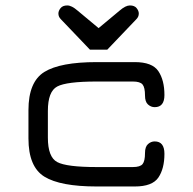

<svg xmlns="http://www.w3.org/2000/svg" viewBox="-20 -675 698 695"><path d="M368.2 -495.1H305.7L200.2 -605.5Q191.4 -614.3 191.4 -626Q191.4 -635.7 199.2 -645.5Q207 -655.3 223.6 -655.3Q239.3 -655.3 260.7 -636.7L336.9 -573.2L413.1 -636.7Q434.6 -655.3 450.2 -655.3Q466.8 -655.3 474.6 -645.5Q482.4 -635.7 482.4 -626Q482.4 -614.3 473.6 -605.5ZM467.8 0H330.1Q198.2 0 140.6 -35.6Q83 -71.3 83 -173.8V-276.4Q83 -378.9 140.6 -414.6Q198.2 -450.2 330.1 -450.2H467.8Q531.2 -450.2 553.2 -417.5Q575.2 -384.8 575.2 -331.1Q575.2 -287.1 540 -287.1Q526.4 -287.1 515.6 -296.9Q504.9 -306.6 504.9 -329.1Q504.9 -358.4 496.1 -369.1Q487.3 -379.9 460.9 -379.9H330.1Q220.7 -379.9 187 -361.8Q153.3 -343.8 153.3 -273.4V-176.8Q153.3 -106.4 187 -88.4Q220.7 -70.3 330.1 -70.3H460.9Q487.3 -70.3 496.1 -81.1Q504.9 -91.8 504.9 -121.1Q504.9 -143.6 515.6 -153.3Q526.4 -163.1 540 -163.1Q575.2 -163.1 575.2 -118.2Q575.2 -64.5 553.2 -32.2Q531.2 0 467.8 0Z"/></svg>

Font: Jura
Style: DemiBold
Weight: 600
Version: Version 2.4